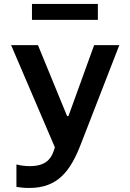

<svg xmlns="http://www.w3.org/2000/svg" viewBox="-20 -757 660 976"><path d="M477.5 -737H142.5V-656H477.5ZM36.5 -527.5 259 -8 253 10.5C238 53.5 209.5 87.5 131.5 87.5C107 87.5 85.5 84.5 63.5 79V193C84 196.5 104.5 198.5 128.5 198.5C274 198.5 338 113 391.5 -25.5L586.5 -527.5H458.5L328 -167H321L173 -527.5Z"/></svg>

Font: Monaspace Neon SemiBold
Style: Regular
Weight: 600
Designer: Riley Cran & the Lettermatic Team
Foundry: Lettermatic
Version: Version 1.200 (Monaspace Neon)